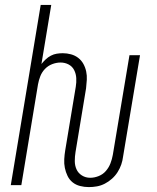

<svg xmlns="http://www.w3.org/2000/svg" viewBox="-20 -755 640 783"><path d="M342 8Q324 8 306.5 3.5Q289 -1 276 -11.5Q263 -22 255.5 -37.5Q248 -53 244.5 -70Q241 -87 242 -105.5Q243 -124 246 -142L289 -401Q292 -419 291 -436.5Q290 -454 282.5 -469Q275 -484 260 -492Q245 -500 227 -500Q210 -500 193 -493.5Q176 -487 163.5 -474Q151 -461 144.5 -444.5Q138 -428 135 -411L67 0H24L146 -735H189L149 -494Q157 -504 166.5 -513Q176 -522 187.5 -528Q199 -534 211.5 -536Q224 -538 236 -538Q253 -538 269.5 -533.5Q286 -529 299 -519Q312 -509 320 -494.5Q328 -480 331.5 -463.5Q335 -447 334 -429.5Q333 -412 331 -395L288 -135Q285 -117 285 -98.5Q285 -80 292 -64.5Q299 -49 314 -39.5Q329 -30 348 -30Q365 -30 382.5 -37Q400 -44 412 -58Q424 -72 430.5 -89Q437 -106 440 -123L508 -530H551L482 -117Q480 -100 474.5 -84Q469 -68 459.5 -53Q450 -38 436.5 -26Q423 -14 407.5 -6Q392 2 375.5 5Q359 8 342 8Z"/></svg>

Font: Iosevka Curly XLtExObl
Style: Regular
Weight: 200
Width: 7
Italic angle: -9°
Monospace: yes
Designer: Belleve Invis
Foundry: Belleve Invis
Version: Version 11.0.1; ttfautohint (v1.8.3)